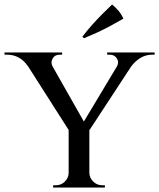

<svg xmlns="http://www.w3.org/2000/svg" viewBox="-34 -833 707 853"><path d="M165 -599 351 -271 279 -243 52 -599ZM363 -263V0H271V-262ZM522 -599H589L355 -242L314 -252ZM485 -537Q496 -556 485.5 -573Q475 -590 454 -590Q454 -590 448 -590Q442 -590 442 -590V-600H653V-590H641Q613 -590 589 -575Q565 -560 551 -540ZM200 -537 89 -540Q74 -563 50.5 -576.5Q27 -590 -2 -590H-14V-600H242V-590Q242 -590 236.5 -590Q231 -590 231 -590Q209 -590 199.5 -572.5Q190 -555 200 -537ZM274 -64V0H202V-10Q203 -10 208.5 -10Q214 -10 214 -10Q238 -10 254 -26Q270 -42 271 -64ZM360 -64H363Q364 -42 380.5 -26Q397 -10 420 -10Q420 -10 426 -10Q432 -10 432 -10V0H360ZM332 -670Q351 -695 373.5 -720.5Q396 -746 419.5 -769.5Q443 -793 464 -813Q480 -800 493 -784.5Q506 -769 514 -750Q486 -734 456.5 -718Q427 -702 397.5 -688.5Q368 -675 339 -663Z"/></svg>

Font: Cinzel Medium
Style: Regular
Weight: 500
Designer: Natanael Gama
Version: Version 2.000